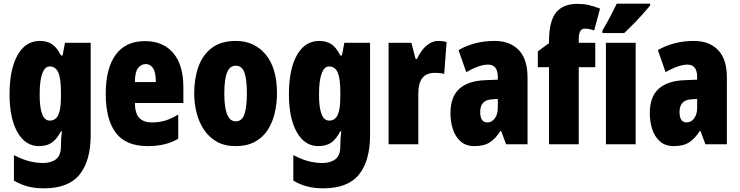

<svg xmlns="http://www.w3.org/2000/svg" viewBox="-20 -786 4029 1046"><path d="M197 -563Q236 -563 262.5 -546Q289 -529 312 -484H321L334 -553H474V-49Q474 90 413.5 165Q353 240 219 240Q170 240 130.5 229.5Q91 219 56 198V59Q100 82 138.5 92Q177 102 214 102Q258 102 285 81.5Q312 61 312 11V5Q312 -12 313.5 -34Q315 -56 317 -71H312Q290 -28 262.5 -9Q235 10 192 10Q118 10 75 -66Q32 -142 32 -272Q32 -408 75.5 -485.5Q119 -563 197 -563ZM250 -424Q225 -424 210.5 -386.5Q196 -349 196 -270Q196 -129 251 -129Q283 -129 297.5 -159.5Q312 -190 312 -256V-285Q312 -359 297.5 -391.5Q283 -424 250 -424Z M770 -562Q869 -562 924 -497Q979 -432 979 -310V-225H715Q715 -170 738 -144.5Q761 -119 809 -119Q847 -119 880 -129Q913 -139 951 -162V-30Q915 -9 874 0.5Q833 10 785 10Q665 10 610.5 -63Q556 -136 556 -274Q556 -413 610 -487.5Q664 -562 770 -562ZM774 -437Q749 -437 732 -415Q715 -393 715 -339H829Q829 -392 814 -414.5Q799 -437 774 -437Z M1489 -278Q1489 -225 1477.5 -173.5Q1466 -122 1440 -80.5Q1414 -39 1370.5 -14.5Q1327 10 1263 10Q1204 10 1161.5 -14Q1119 -38 1091.5 -79Q1064 -120 1051 -171.5Q1038 -223 1038 -278Q1038 -358 1061 -422.5Q1084 -487 1134 -525Q1184 -563 1265 -563Q1366 -563 1427.5 -489Q1489 -415 1489 -278ZM1202 -276Q1202 -125 1264 -125Q1298 -125 1311.5 -163.5Q1325 -202 1325 -278Q1325 -354 1311.5 -391Q1298 -428 1264 -428Q1232 -428 1217 -391Q1202 -354 1202 -276Z M1719 -563Q1758 -563 1784.5 -546Q1811 -529 1834 -484H1843L1856 -553H1996V-49Q1996 90 1935.5 165Q1875 240 1741 240Q1692 240 1652.5 229.5Q1613 219 1578 198V59Q1622 82 1660.5 92Q1699 102 1736 102Q1780 102 1807 81.5Q1834 61 1834 11V5Q1834 -12 1835.5 -34Q1837 -56 1839 -71H1834Q1812 -28 1784.5 -9Q1757 10 1714 10Q1640 10 1597 -66Q1554 -142 1554 -272Q1554 -408 1597.5 -485.5Q1641 -563 1719 -563ZM1772 -424Q1747 -424 1732.5 -386.5Q1718 -349 1718 -270Q1718 -129 1773 -129Q1805 -129 1819.5 -159.5Q1834 -190 1834 -256V-285Q1834 -359 1819.5 -391.5Q1805 -424 1772 -424Z M2368 -563Q2378 -563 2388 -562Q2398 -561 2413 -557L2400 -383Q2381 -389 2350 -389Q2302 -389 2280.5 -360.5Q2259 -332 2259 -278V0H2097V-553H2221L2244 -465H2252Q2262 -488 2278.5 -510.5Q2295 -533 2318 -548Q2341 -563 2368 -563Z M2675 -563Q2758 -563 2806 -513.5Q2854 -464 2854 -363V0H2737L2710 -73H2707Q2680 -31 2648.5 -10.5Q2617 10 2565 10Q2518 10 2489 -16Q2460 -42 2447 -83Q2434 -124 2434 -169Q2434 -258 2481.5 -301.5Q2529 -345 2620 -349L2692 -352V-366Q2692 -434 2639 -434Q2592 -434 2520 -393L2478 -513Q2519 -537 2568.5 -550Q2618 -563 2675 -563ZM2662 -245Q2596 -242 2596 -176Q2596 -119 2635 -119Q2659 -119 2675.5 -141Q2692 -163 2692 -198V-247Z M3223 -420H3133V0H2971V-420H2910V-506L2971 -551V-560Q2971 -670 3009 -717.5Q3047 -765 3126 -765Q3159 -765 3185.5 -759Q3212 -753 3249 -739L3217 -620Q3204 -625 3191 -627.5Q3178 -630 3165 -630Q3133 -630 3133 -573V-553H3223Z M3443 0H3281V-553H3443ZM3522 -756Q3508 -739 3484.5 -712.5Q3461 -686 3433.5 -658Q3406 -630 3381 -606H3262V-620Q3286 -660 3305 -696.5Q3324 -733 3340 -766H3522Z M3761 -563Q3844 -563 3892 -513.5Q3940 -464 3940 -363V0H3823L3796 -73H3793Q3766 -31 3734.5 -10.5Q3703 10 3651 10Q3604 10 3575 -16Q3546 -42 3533 -83Q3520 -124 3520 -169Q3520 -258 3567.5 -301.5Q3615 -345 3706 -349L3778 -352V-366Q3778 -434 3725 -434Q3678 -434 3606 -393L3564 -513Q3605 -537 3654.5 -550Q3704 -563 3761 -563ZM3748 -245Q3682 -242 3682 -176Q3682 -119 3721 -119Q3745 -119 3761.5 -141Q3778 -163 3778 -198V-247Z"/></svg>

Font: Noto Sans Malayalam ExtraCondensed Black
Style: Regular
Weight: 900
Width: 2
Designer: Jelle Bosma - Monotype Design Team
Foundry: Monotype Imaging Inc.
Version: Version 2.104; ttfautohint (v1.8.4.7-5d5b)